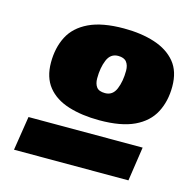

<svg xmlns="http://www.w3.org/2000/svg" viewBox="-81 -770 653 658"><g transform="rotate(15 246.0 -440.5)"><path d="M281 -690Q343 -690 390.5 -674.5Q438 -659 465 -626.5Q492 -594 492 -540Q492 -488 471 -448Q450 -408 403.5 -386Q357 -364 280 -364Q218 -364 170 -379Q122 -394 95.5 -427Q69 -460 69 -513Q69 -565 89.5 -605Q110 -645 157 -667.5Q204 -690 281 -690ZM286 -594Q259 -594 247.5 -566.5Q236 -539 236 -501Q236 -482 244.5 -470.5Q253 -459 275 -459Q302 -459 313.5 -486.5Q325 -514 325 -552Q325 -571 316 -582.5Q307 -594 286 -594ZM24 -191 43 -312H448L430 -191Z"/></g></svg>

Font: Georama Expanded Black
Style: Italic
Weight: 900
Width: 7
Italic angle: -9°
Designer: Jean-Baptiste Levee
Foundry: Production Type
Version: Version 1.000